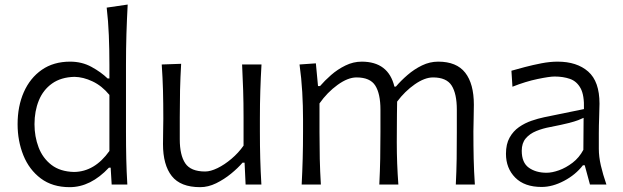

<svg xmlns="http://www.w3.org/2000/svg" viewBox="-20 -794 2680 826"><path d="M279.8 11.2Q205.6 11.2 155.5 -26.4Q105.5 -64 80.6 -125.7Q55.7 -187.5 55.7 -259.8Q55.7 -336.9 82.5 -397.7Q109.4 -458.5 159.9 -493.7Q210.4 -528.8 281.7 -528.8Q332.5 -528.8 373.5 -506.3Q414.6 -483.9 442.9 -456.5H450.7V-515.1Q450.7 -581.1 448.2 -642.1Q445.8 -703.1 439 -761.2L529.3 -774.4Q525.9 -710.9 523.9 -647.2Q522 -583.5 522 -515.1V-228.5Q522 -164.6 523.2 -111.1Q524.4 -57.6 527.8 0H460.4L456.1 -72.8H448.7Q370.1 11.2 279.8 11.2ZM298.3 -54.2Q387.2 -55.2 450.7 -144.5V-385.7Q418.5 -424.8 378.2 -443.8Q337.9 -462.9 300.3 -463.4Q242.2 -461.9 203.9 -434.6Q165.5 -407.2 147 -361.6Q128.4 -315.9 128.4 -259.8Q128.4 -206.5 146 -160.2Q163.6 -113.8 201.2 -84.7Q238.8 -55.7 298.3 -54.2Z M841.3 11.2Q756.8 11.2 719 -36.6Q681.2 -84.5 681.2 -174.3Q681.2 -207.5 681.9 -233.2Q682.6 -258.8 682.6 -282.7Q682.6 -349.6 681.2 -404.3Q679.7 -459 675.8 -516.6L759.3 -519.5Q755.9 -461.9 754.6 -406.7Q753.4 -351.6 753.4 -289.6V-194.8Q753.4 -126.5 777.1 -91.3Q800.8 -56.2 862.8 -56.2Q885.7 -56.2 915.8 -70.8Q945.8 -85.4 975.8 -110.8Q1005.9 -136.2 1027.8 -167.5V-289.6Q1027.8 -351.6 1026.1 -405.3Q1024.4 -459 1021.5 -516.6H1105Q1101.6 -459 1099.9 -404.3Q1098.1 -349.6 1098.1 -282.7V-228.5Q1098.1 -164.6 1099.6 -111.1Q1101.1 -57.6 1104.5 0H1036.6L1032.2 -94.2H1023.4Q1003.9 -71.3 974.1 -46.9Q944.3 -22.5 909.9 -5.6Q875.5 11.2 841.3 11.2Z M1940.9 0Q1943.8 -57.6 1944.6 -110.8Q1945.3 -164.1 1945.3 -226.1V-322.3Q1945.3 -390.6 1923.1 -425.8Q1900.9 -460.9 1842.8 -460.9Q1807.1 -460.9 1764.4 -431.2Q1721.7 -401.4 1688.5 -356.9Q1688 -333 1687.7 -301.5Q1687.5 -270 1687.3 -238.5Q1687 -207 1687 -182.6Q1687 -133.8 1688.7 -90.1Q1690.4 -46.4 1693.8 0H1611.8Q1614.7 -57.6 1615.7 -110.8Q1616.7 -164.1 1616.7 -226.1V-322.3Q1616.7 -390.6 1594.5 -425.8Q1572.3 -460.9 1513.7 -460.9Q1476.6 -460.9 1432.1 -428.7Q1387.7 -396.5 1354.5 -349.1V-226.1Q1354.5 -164.1 1355.7 -110.8Q1356.9 -57.6 1360.4 0H1277.8Q1280.8 -57.6 1282.2 -111.1Q1283.7 -164.6 1283.7 -228.5V-280.8Q1283.7 -337.4 1280.3 -397.5Q1276.9 -457.5 1268.6 -516.6L1338.9 -521.5L1348.1 -423.8H1356.9Q1376.5 -446.8 1404.3 -471.2Q1432.1 -495.6 1466.1 -512.2Q1500 -528.8 1536.1 -528.8Q1650.9 -528.8 1676.8 -421.4H1683.1Q1704.6 -446.8 1733.2 -471.4Q1761.7 -496.1 1795.4 -512.5Q1829.1 -528.8 1865.2 -528.8Q1944.3 -528.8 1981.4 -481.2Q2018.6 -433.6 2018.6 -343.3Q2018.6 -310.1 2017.6 -280.8Q2016.6 -251.5 2016.6 -228.5Q2016.6 -164.6 2017.8 -111.1Q2019 -57.6 2022.9 0Z M2310.1 10.3Q2236.3 10.3 2196.5 -30Q2156.7 -70.3 2156.7 -132.3Q2156.7 -174.3 2172.4 -202.1Q2188 -230 2212.9 -247.3Q2237.8 -264.6 2266.4 -274.4Q2294.9 -284.2 2320.8 -289.6L2492.2 -324.7Q2494.1 -384.3 2477.8 -414.3Q2461.4 -444.3 2432.1 -454.6Q2402.8 -464.8 2365.7 -464.8Q2344.2 -464.8 2292.7 -454.1Q2241.2 -443.4 2184.6 -420.9L2180.2 -489.7Q2204.1 -496.6 2238.3 -505.6Q2272.5 -514.6 2309.3 -521.7Q2346.2 -528.8 2378.9 -528.8Q2461.9 -528.8 2510.5 -486.1Q2559.1 -443.4 2559.1 -348.1Q2559.1 -325.2 2557.6 -289.6Q2556.2 -253.9 2556.2 -220.2V-153.8Q2556.2 -120.1 2564.9 -82Q2573.7 -43.9 2588.9 0H2518.1L2495.6 -83H2487.8Q2456.1 -42 2406.5 -15.9Q2356.9 10.3 2310.1 10.3ZM2331.5 -50.8Q2355 -50.8 2385 -61.5Q2415 -72.3 2443.4 -94Q2471.7 -115.7 2489.7 -149.4L2490.7 -287.1Q2481.9 -282.7 2467.5 -277.1Q2453.1 -271.5 2425.3 -264.4Q2397.5 -257.3 2347.7 -247.6Q2314.9 -241.7 2286.9 -230.2Q2258.8 -218.8 2241.7 -198.5Q2224.6 -178.2 2224.6 -145.5Q2224.6 -94.2 2255.1 -72.5Q2285.6 -50.8 2331.5 -50.8Z"/></svg>

Font: Pinar-FD Regular
Style: FD-Regular
Weight: 400
Designer: Amin Abedi
Version: Version 3.000